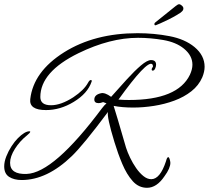

<svg xmlns="http://www.w3.org/2000/svg" viewBox="-62 -782 994 914"><path d="M638 112Q598 112 569.5 80Q541 48 520 -2Q499 -52 483 -105Q446 -226 452 -249Q393 -170 350 -117.5Q307 -65 280 -39Q162 75 41 75Q5 75 -18.5 60Q-42 45 -42 10Q-42 -12 -32 -37.5Q-22 -63 -7 -86Q8 -109 23 -124Q56 -157 78 -157Q82 -157 82 -155Q82 -150 67 -138Q32 -110 9 -73.5Q-14 -37 -14 -7Q-14 49 65 46Q194 41 423 -266Q436 -283 445 -290L429 -296Q416 -291 408 -291Q387 -291 387 -308Q387 -331 418 -338Q437 -343 467 -321Q506 -365 542.5 -405Q579 -445 609 -470.5Q639 -496 657 -496Q681 -496 681 -474Q681 -465 676.5 -455.5Q672 -446 666 -446Q660 -445 660 -452Q660 -457 666 -464V-468Q666 -474 662 -477Q636 -494 502 -308Q513 -307 525.5 -306.5Q538 -306 552 -306Q784 -306 842 -426Q854 -452 854 -474Q854 -518 813 -551Q776 -581 715.5 -591.5Q655 -602 595 -602Q462 -602 312 -529Q130 -440 130 -320Q130 -281 181 -281Q228 -281 287 -319Q338 -353 357 -388Q364 -401 370 -401Q377 -401 374 -393Q355 -337 289 -297Q225 -258 157 -258Q76 -258 82 -310Q97 -441 243 -533Q388 -624 593 -624Q671 -624 744.5 -610Q818 -596 864 -558Q912 -518 912 -464Q912 -441 901 -414Q884 -375 849 -347.5Q814 -320 768 -303Q722 -286 671 -278Q620 -270 572 -270Q546 -270 522.5 -272Q499 -274 479 -278Q485 -259 500 -209Q515 -159 538 -79Q545 -57 557.5 -31Q570 -5 586 18Q602 41 620.5 56Q639 71 658 71Q700 71 728 -14Q733 -34 739 -34Q744 -34 748 -15Q749 -12 749 -7Q749 19 721 57Q684 112 638 112ZM680 -662Q673 -660 673 -668Q673 -672 677 -675L774 -753Q785 -762 791 -762Q796 -762 803.5 -755.5Q811 -749 811 -742Q811 -735 807 -730.5Q803 -726 798 -722Q792 -718 778 -709.5Q764 -701 738 -688Q715 -677 700.5 -670.5Q686 -664 680 -662Z"/></svg>

Font: Alex Brush
Style: Regular
Weight: 400
Designer: Robert E. Leuschke
Foundry: Robert E. Leuschke
Version: Version 1.111; ttfautohint (v1.8.4.7-5d5b)